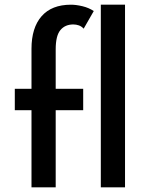

<svg xmlns="http://www.w3.org/2000/svg" viewBox="-20 -797 631 817"><path d="M114 0V-328H43V-419H114V-589Q114 -679 157 -728Q200 -777 282 -777Q304 -777 331 -770.5Q358 -764 379 -750L336 -675Q327 -685 315.5 -689Q304 -693 292 -693Q257 -693 237 -669Q217 -645 217 -587V-419H334V-328H217V0ZM409 -777H512V0H409Z"/></svg>

Font: Josefin Sans Medium
Style: Regular
Weight: 500
Designer: Santiago Orozco
Foundry: Typemade
Version: Version 2.001